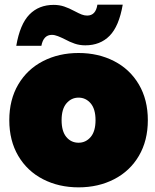

<svg xmlns="http://www.w3.org/2000/svg" viewBox="-20 -799 667 826"><path d="M20 -282Q20 -370 58.5 -435.5Q97 -501 165 -536Q233 -571 318 -571Q403 -571 471 -536Q539 -501 577.5 -435.5Q616 -370 616 -282Q616 -194 577.5 -128.5Q539 -63 471 -28Q403 7 318 7Q233 7 165 -28Q97 -63 58.5 -128.5Q20 -194 20 -282ZM391 -282Q391 -330 370 -354.5Q349 -379 318 -379Q287 -379 266 -354.5Q245 -330 245 -282Q245 -234 265.5 -209.5Q286 -185 318 -185Q349 -185 370 -209.5Q391 -234 391 -282ZM211 -778Q235 -778 256 -771Q277 -764 301 -751Q320 -741 331.5 -736.5Q343 -732 355 -732Q392 -732 399 -779H508Q492 -686 451.5 -645Q411 -604 347 -604Q323 -604 302 -611Q281 -618 257 -631Q243 -638 229 -643.5Q215 -649 203 -649Q167 -649 158 -602H50Q66 -695 106.5 -736.5Q147 -778 211 -778Z"/></svg>

Font: Poppins Black A&M
Style: Regular
Weight: 900
Designer: Ninad Kale (Devanagari), Jonny Pinhorn (Latin)
Foundry: Indian Type Foundry
Version: 4.004